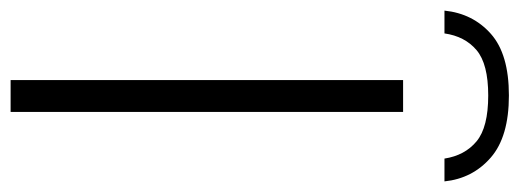

<svg xmlns="http://www.w3.org/2000/svg" viewBox="-364 -651 980 362"><g transform="rotate(90 126.0 -470.0)"><path d="M96 0V-740H156V0ZM-35 -818Q-29.5 -871.5 8.8 -905.5Q47 -939.5 125 -939.5Q203 -939.5 242.2 -905.2Q281.5 -871 287 -818H244Q238 -856.5 211.5 -878.5Q185 -900.5 125 -900.5Q65.5 -900.5 39.5 -878.5Q13.5 -856.5 8 -818Z"/></g></svg>

Font: Encode Sans Semi Expanded Light
Style: Regular
Weight: 300
Width: 6
Designer: Multiple Designers
Foundry: Impallari Type
Version: Version 3.000; ttfautohint (v1.8.3) -l 8 -r 50 -G 200 -x 14 